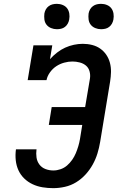

<svg xmlns="http://www.w3.org/2000/svg" viewBox="-20 -971 640 999"><path d="M257 8Q229 8 201.5 3.5Q174 -1 149.5 -12.5Q125 -24 106 -42.5Q87 -61 76 -85Q65 -109 62 -137Q59 -165 63 -194H170Q167 -172 170 -151.5Q173 -131 185 -115Q197 -99 216.5 -91.5Q236 -84 258 -84Q276 -84 295 -90.5Q314 -97 329 -110Q344 -123 355.5 -139.5Q367 -156 374.5 -174Q382 -192 387.5 -210.5Q393 -229 396 -247L408 -321H234L249 -414H423L448 -562Q451 -581 446 -599.5Q441 -618 427.5 -629.5Q414 -641 395 -646Q376 -651 357 -651Q336 -651 314 -645Q292 -639 273 -626.5Q254 -614 240 -594.5Q226 -575 222 -554H124L154 -735H252L240 -663Q257 -682 277 -697.5Q297 -713 319 -723Q341 -733 364.5 -738Q388 -743 411 -743Q436 -743 459.5 -737Q483 -731 501.5 -718Q520 -705 533 -686Q546 -667 552 -644Q558 -621 557.5 -596.5Q557 -572 553 -547L501 -232Q496 -202 487 -172.5Q478 -143 462.5 -115Q447 -87 425 -63Q403 -39 376 -22.5Q349 -6 318 1Q287 8 257 8ZM506 -819Q490 -819 475.5 -825Q461 -831 452 -842.5Q443 -854 441 -869.5Q439 -885 441 -901Q443 -912 448.5 -922Q454 -932 463.5 -939Q473 -946 484 -948.5Q495 -951 506 -951Q522 -951 536.5 -945Q551 -939 559.5 -927.5Q568 -916 570.5 -900.5Q573 -885 570 -869Q568 -858 562.5 -848Q557 -838 548 -831Q539 -824 528 -821.5Q517 -819 506 -819ZM276 -819Q260 -819 245.5 -825Q231 -831 222 -842.5Q213 -854 211 -869.5Q209 -885 211 -901Q213 -912 218.5 -922Q224 -932 233.5 -939Q243 -946 254 -948.5Q265 -951 276 -951Q292 -951 306.5 -945Q321 -939 329.5 -927.5Q338 -916 340.5 -900.5Q343 -885 340 -869Q338 -858 332.5 -848Q327 -838 318 -831Q309 -824 298 -821.5Q287 -819 276 -819Z"/></svg>

Font: Iosevka Etoile Semibold
Style: Italic
Weight: 600
Italic angle: -9°
Designer: Belleve Invis
Foundry: Belleve Invis
Version: Version 22.1.2; ttfautohint (v1.8.4)